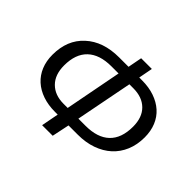

<svg xmlns="http://www.w3.org/2000/svg" viewBox="-152 -915 1142 1142"><g transform="rotate(45 418.5 -344.0)"><path d="M313 -105Q256 -105 209.5 -121Q163 -137 130 -167Q97 -197 79.5 -239.5Q62 -282 62 -335Q62 -459 141 -531Q220 -604 354 -604H433L450 -693H540L523 -604H547Q604 -604 650.5 -588Q697 -572 730 -542.5Q763 -513 780.5 -470.5Q798 -428 798 -375Q798 -313 777 -263Q756 -213 717.5 -178Q679 -143 625 -124Q571 -105 505 -105H427L404 5H315L336 -105ZM440 -175H500Q600 -175 652 -224.5Q704 -274 704 -371Q704 -449 661 -491.5Q618 -534 543 -534H510ZM419 -534H359Q260 -534 208 -484.5Q156 -435 156 -339Q156 -261 199 -218Q242 -175 315 -175H350Z"/></g></svg>

Font: Libra Sans Modern
Style: Italic
Weight: 400
Italic angle: -12°
Foundry: Stefan Peev, Context Ltd
Version: Version 1.000